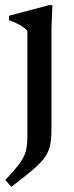

<svg xmlns="http://www.w3.org/2000/svg" viewBox="-20 -459 288 744"><path d="M86 -339.5Q77 -350.5 57 -362Q37 -373.5 15 -381V-398L170 -439H183L179.5 -351V37.5Q179.5 75.5 174.8 101Q170 126.5 155 148.5Q140 170.5 108.8 197.5Q77.5 224.5 24 265L0.5 238.5Q38.5 198.5 56.8 173.2Q75 148 80.5 125.5Q86 103 86 71.5Z"/></svg>

Font: Newsreader Text Medium
Style: Regular
Weight: 500
Designer: Hugues Gentile
Foundry: Production Type
Version: Version 1.002